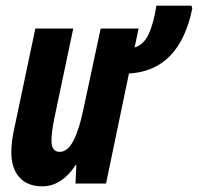

<svg xmlns="http://www.w3.org/2000/svg" viewBox="-20 -649 700 679"><path d="M20 -111Q20 -148 31 -197L105 -548H239L172 -230Q162 -180 162 -152Q162 -112 191 -112Q219 -112 239.5 -151Q260 -190 275 -263L336 -548H470L456 -481Q489 -491 506.5 -530Q524 -569 533 -629H657L660 -619Q615 -399 436 -389L355 0H247L250 -65H247Q224 -29 194 -9.5Q164 10 130 10Q77 10 48.5 -22Q20 -54 20 -111Z"/></svg>

Font: Noto Sans Display Ex Bold Cond
Style: Italic
Weight: 800
Width: 3
Italic angle: -12°
Designer: Monotype Design team
Foundry: Monotype Imaging Inc.
Version: Version 1.000